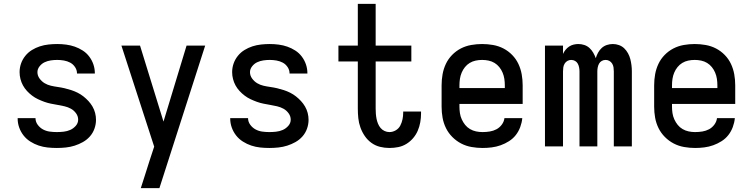

<svg xmlns="http://www.w3.org/2000/svg" viewBox="-20 -755 3876 990"><path d="M273 8Q249 8 225.5 5.5Q202 3 179.5 -4.5Q157 -12 136.5 -25Q116 -38 101.5 -56.5Q87 -75 79 -97.5Q71 -120 71 -144V-146H163Q163 -127 174.5 -111.5Q186 -96 202 -87.5Q218 -79 236 -76.5Q254 -74 273 -74Q290 -74 308 -76Q326 -78 342 -85Q358 -92 370.5 -106Q383 -120 383 -138Q383 -156 372 -171Q361 -186 345.5 -194.5Q330 -203 312.5 -207Q295 -211 277.5 -214Q260 -217 242.5 -220.5Q225 -224 208.5 -230Q192 -236 176 -243.5Q160 -251 145.5 -262Q131 -273 119 -286Q107 -299 98.5 -314.5Q90 -330 85.5 -347.5Q81 -365 81 -383Q81 -406 88.5 -427.5Q96 -449 110.5 -467Q125 -485 144.5 -497Q164 -509 185.5 -516Q207 -523 230 -525.5Q253 -528 275 -528Q298 -528 321 -525Q344 -522 365.5 -514.5Q387 -507 406.5 -494.5Q426 -482 440 -463.5Q454 -445 461.5 -423Q469 -401 469 -378V-376H377V-377Q377 -394 367 -409Q357 -424 342 -432Q327 -440 309.5 -443Q292 -446 275 -446Q258 -446 241.5 -443.5Q225 -441 210 -434Q195 -427 184 -413Q173 -399 173 -383Q173 -365 184 -350Q195 -335 210 -326Q225 -317 242.5 -313Q260 -309 278 -306.5Q296 -304 313 -300Q330 -296 347 -290.5Q364 -285 380 -277Q396 -269 410 -258Q424 -247 436 -234Q448 -221 457 -205.5Q466 -190 470.5 -172.5Q475 -155 475 -137Q475 -114 467 -91.5Q459 -69 443.5 -51.5Q428 -34 407.5 -22.5Q387 -11 365 -4Q343 3 319.5 5.5Q296 8 273 8Z M706 215Q717 180 728.5 145Q740 110 751 74L775 1L606 -520H702L823 -128L942 -520H1038L802 215Z M1369 8Q1345 8 1321.5 5.5Q1298 3 1275.5 -4.5Q1253 -12 1232.5 -25Q1212 -38 1197.5 -56.5Q1183 -75 1175 -97.5Q1167 -120 1167 -144V-146H1259Q1259 -127 1270.5 -111.5Q1282 -96 1298 -87.5Q1314 -79 1332 -76.5Q1350 -74 1369 -74Q1386 -74 1404 -76Q1422 -78 1438 -85Q1454 -92 1466.5 -106Q1479 -120 1479 -138Q1479 -156 1468 -171Q1457 -186 1441.5 -194.5Q1426 -203 1408.5 -207Q1391 -211 1373.5 -214Q1356 -217 1338.5 -220.5Q1321 -224 1304.5 -230Q1288 -236 1272 -243.5Q1256 -251 1241.5 -262Q1227 -273 1215 -286Q1203 -299 1194.5 -314.5Q1186 -330 1181.5 -347.5Q1177 -365 1177 -383Q1177 -406 1184.5 -427.5Q1192 -449 1206.5 -467Q1221 -485 1240.5 -497Q1260 -509 1281.5 -516Q1303 -523 1326 -525.5Q1349 -528 1371 -528Q1394 -528 1417 -525Q1440 -522 1461.5 -514.5Q1483 -507 1502.5 -494.5Q1522 -482 1536 -463.5Q1550 -445 1557.5 -423Q1565 -401 1565 -378V-376H1473V-377Q1473 -394 1463 -409Q1453 -424 1438 -432Q1423 -440 1405.5 -443Q1388 -446 1371 -446Q1354 -446 1337.5 -443.5Q1321 -441 1306 -434Q1291 -427 1280 -413Q1269 -399 1269 -383Q1269 -365 1280 -350Q1291 -335 1306 -326Q1321 -317 1338.5 -313Q1356 -309 1374 -306.5Q1392 -304 1409 -300Q1426 -296 1443 -290.5Q1460 -285 1476 -277Q1492 -269 1506 -258Q1520 -247 1532 -234Q1544 -221 1553 -205.5Q1562 -190 1566.5 -172.5Q1571 -155 1571 -137Q1571 -114 1563 -91.5Q1555 -69 1539.5 -51.5Q1524 -34 1503.5 -22.5Q1483 -11 1461 -4Q1439 3 1415.5 5.5Q1392 8 1369 8Z M1988 8Q1963 8 1939 2Q1915 -4 1895 -18.5Q1875 -33 1861 -53.5Q1847 -74 1838.5 -97.5Q1830 -121 1827.5 -145.5Q1825 -170 1825 -195V-438H1725V-520H1825V-735H1917V-520H2101V-438H1917V-195Q1917 -182 1918 -168.5Q1919 -155 1921.5 -142.5Q1924 -130 1929 -117.5Q1934 -105 1942.5 -95Q1951 -85 1963 -79.5Q1975 -74 1988 -74Q2005 -74 2020.5 -83Q2036 -92 2044 -107.5Q2052 -123 2055.5 -140Q2059 -157 2059 -174V-180H2151V-170Q2151 -147 2147 -124.5Q2143 -102 2134 -81Q2125 -60 2110 -42.5Q2095 -25 2075.5 -13Q2056 -1 2033.5 3.5Q2011 8 1988 8Z M2468 8Q2440 8 2411.5 3Q2383 -2 2358 -15Q2333 -28 2312.5 -48.5Q2292 -69 2279.5 -94.5Q2267 -120 2262 -148Q2257 -176 2257 -205V-315Q2257 -344 2262 -372Q2267 -400 2279 -425.5Q2291 -451 2311 -471.5Q2331 -492 2356 -505Q2381 -518 2409.5 -523Q2438 -528 2466 -528Q2494 -528 2522.5 -523Q2551 -518 2576 -505Q2601 -492 2621 -471.5Q2641 -451 2653 -425.5Q2665 -400 2670 -372Q2675 -344 2675 -315V-219H2349V-205Q2349 -188 2351.5 -171.5Q2354 -155 2361 -139.5Q2368 -124 2378.5 -111Q2389 -98 2403.5 -89.5Q2418 -81 2434.5 -77.5Q2451 -74 2468 -74Q2487 -74 2505.5 -77Q2524 -80 2540 -88.5Q2556 -97 2567.5 -112.5Q2579 -128 2581 -146H2673Q2671 -123 2662.5 -100Q2654 -77 2639.5 -58.5Q2625 -40 2604.5 -27Q2584 -14 2561.5 -6Q2539 2 2515.5 5Q2492 8 2468 8ZM2349 -301H2583V-315Q2583 -332 2580.5 -348.5Q2578 -365 2571.5 -380.5Q2565 -396 2554.5 -409Q2544 -422 2530 -430.5Q2516 -439 2499.5 -442.5Q2483 -446 2466 -446Q2449 -446 2432.5 -442.5Q2416 -439 2402 -430.5Q2388 -422 2377.5 -409Q2367 -396 2360.5 -380.5Q2354 -365 2351.5 -348.5Q2349 -332 2349 -315Z M2790 0V-520H2883V-477Q2888 -488 2896 -498Q2904 -508 2914.5 -515Q2925 -522 2937.5 -525Q2950 -528 2962 -528Q2978 -528 2993 -523Q3008 -518 3019.5 -507.5Q3031 -497 3039 -483Q3047 -469 3052 -455Q3056 -469 3063.5 -483Q3071 -497 3082.5 -507.5Q3094 -518 3109 -523Q3124 -528 3140 -528Q3156 -528 3171.5 -522.5Q3187 -517 3198.5 -506Q3210 -495 3218 -480.5Q3226 -466 3230 -450.5Q3234 -435 3236 -419Q3238 -403 3238 -387V0H3145V-387Q3145 -397 3143.5 -407.5Q3142 -418 3136.5 -427Q3131 -436 3122 -441Q3113 -446 3103 -446Q3092 -446 3083 -441Q3074 -436 3069 -427Q3064 -418 3062 -407.5Q3060 -397 3060 -387V0H2968V-387Q2968 -397 2966 -407.5Q2964 -418 2959 -427Q2954 -436 2945 -441Q2936 -446 2925 -446Q2915 -446 2906 -441Q2897 -436 2891.5 -427Q2886 -418 2884.5 -407.5Q2883 -397 2883 -387V0Z M3564 8Q3536 8 3507.5 3Q3479 -2 3454 -15Q3429 -28 3408.5 -48.5Q3388 -69 3375.5 -94.5Q3363 -120 3358 -148Q3353 -176 3353 -205V-315Q3353 -344 3358 -372Q3363 -400 3375 -425.5Q3387 -451 3407 -471.5Q3427 -492 3452 -505Q3477 -518 3505.5 -523Q3534 -528 3562 -528Q3590 -528 3618.5 -523Q3647 -518 3672 -505Q3697 -492 3717 -471.5Q3737 -451 3749 -425.5Q3761 -400 3766 -372Q3771 -344 3771 -315V-219H3445V-205Q3445 -188 3447.5 -171.5Q3450 -155 3457 -139.5Q3464 -124 3474.5 -111Q3485 -98 3499.5 -89.5Q3514 -81 3530.5 -77.5Q3547 -74 3564 -74Q3583 -74 3601.5 -77Q3620 -80 3636 -88.5Q3652 -97 3663.5 -112.5Q3675 -128 3677 -146H3769Q3767 -123 3758.5 -100Q3750 -77 3735.5 -58.5Q3721 -40 3700.5 -27Q3680 -14 3657.5 -6Q3635 2 3611.5 5Q3588 8 3564 8ZM3445 -301H3679V-315Q3679 -332 3676.5 -348.5Q3674 -365 3667.5 -380.5Q3661 -396 3650.5 -409Q3640 -422 3626 -430.5Q3612 -439 3595.5 -442.5Q3579 -446 3562 -446Q3545 -446 3528.5 -442.5Q3512 -439 3498 -430.5Q3484 -422 3473.5 -409Q3463 -396 3456.5 -380.5Q3450 -365 3447.5 -348.5Q3445 -332 3445 -315Z"/></svg>

Font: Iosevka Semi-Condensed Medium
Style: Regular
Weight: 500
Monospace: yes
Designer: Belleve Invis
Foundry: Belleve Invis
Version: Version 27.3.5